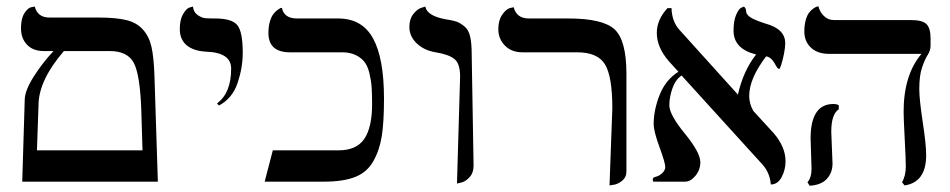

<svg xmlns="http://www.w3.org/2000/svg" viewBox="-20 -580 3033 613"><path d="M184 -417Q104 -324 103 -246L98 -100H435L431 -231Q427 -342 407 -379.5Q387 -417 330 -417ZM51 0 59 -263Q60 -292 88 -336Q116 -380 151 -417H120Q85 -417 66 -437.5Q47 -458 47 -490Q47 -521 58 -538Q69 -555 80 -557L91 -559Q100 -524 138 -524H294Q350 -524 383 -516Q416 -508 436 -486Q456 -464 463.5 -431Q471 -398 473 -341L484 0Z M679 -243 673 -250Q718 -283 718 -361Q718 -412 639 -415Q598 -417 576 -435.5Q554 -454 554 -487Q554 -517 564.5 -535Q575 -553 585 -556L596 -559Q598 -541 611 -532Q624 -523 635 -522Q646 -521 667 -521Q720 -521 737.5 -500Q755 -479 755 -411Q755 -364 738.5 -315Q722 -266 679 -243Z M1168 -248Q1168 -280 1166.5 -301.5Q1165 -323 1159.5 -346Q1154 -369 1143.5 -382.5Q1133 -396 1115 -404.5Q1097 -413 1072 -413H906Q837 -413 837 -475Q837 -495 841.5 -510.5Q846 -526 852 -534Q858 -542 864.5 -547Q871 -552 875 -554L880 -555Q887 -521 928 -521H1060Q1136 -521 1171 -457.5Q1206 -394 1206 -265Q1206 -191 1199 -146Q1192 -101 1172 -65.5Q1152 -30 1114 -15Q1076 0 1014 0H825L851 -100H1061Q1118 -100 1143 -136.5Q1168 -173 1168 -248Z M1439 6 1449 -336Q1449 -376 1431.5 -391Q1414 -406 1371 -413Q1334 -419 1310.5 -441.5Q1287 -464 1287 -494Q1287 -519 1299.5 -535Q1312 -551 1325 -555L1338 -559Q1343 -530 1400 -519Q1426 -515 1437.5 -511Q1449 -507 1462.5 -496Q1476 -485 1481 -463.5Q1486 -442 1486 -406L1492 -51Q1492 -28 1479 -14Q1466 0 1452 3Z M1926 12 1935 -234Q1935 -336 1911.5 -374.5Q1888 -413 1823 -413H1648Q1613 -413 1592 -434.5Q1571 -456 1571 -487Q1571 -515 1583 -532.5Q1595 -550 1607 -554L1620 -557Q1629 -521 1669 -521H1795Q1905 -521 1942.5 -486Q1980 -451 1980 -344V-33Q1980 -14 1966.5 -3Q1953 8 1939 10Z M2487 -442Q2487 -428 2483 -408Q2479 -388 2474.5 -374Q2470 -360 2468 -360Q2464 -360 2460 -366Q2456 -372 2452 -379.5Q2448 -387 2441 -393Q2434 -399 2426 -400Q2372 -329 2372 -274Q2372 -249 2385 -226L2450 -155Q2488 -111 2488 -65Q2488 -38 2475.5 -14.5Q2463 9 2441 9Q2438 -28 2415 -54L2156 -339Q2136 -325 2126.5 -297Q2117 -269 2117 -244Q2117 -214 2166.5 -153.5Q2216 -93 2216 -62Q2216 -38 2200.5 -19Q2185 0 2167 0H2066Q2064 -4 2064 -6Q2064 -13 2071 -15Q2083 -17 2093.5 -26.5Q2104 -36 2104 -47Q2104 -60 2085.5 -110.5Q2067 -161 2067 -184Q2067 -229 2086 -277Q2105 -325 2146 -351L2115 -385Q2077 -429 2077 -475Q2077 -517 2111 -554H2124Q2125 -512 2149 -485L2335 -279L2336 -278Q2353 -354 2394 -406Q2322 -424 2322 -482Q2322 -513 2330 -532Q2338 -551 2346 -555L2355 -559Q2362 -554 2362 -544.5Q2362 -535 2374 -526Q2386 -517 2423 -505Q2487 -488 2487 -442Z M2634 -159Q2634 -150 2636 -109Q2638 -68 2638 -58Q2638 -28 2619.5 -8.5Q2601 11 2565 13L2558 2Q2571 -13 2571 -41Q2571 -50 2569.5 -89Q2568 -128 2568 -138Q2568 -248 2641 -248Q2651 -248 2658 -244V-231Q2634 -216 2634 -159ZM2915 -296Q2915 -263 2926 -190.5Q2937 -118 2937 -85Q2937 2 2868 12L2860 2Q2872 -19 2872 -49Q2872 -70 2868.5 -136Q2865 -202 2865 -223Q2865 -341 2922 -408H2627Q2590 -408 2569 -428Q2548 -448 2548 -479Q2548 -500 2552.5 -516Q2557 -532 2563.5 -540Q2570 -548 2577 -553Q2584 -558 2589 -559L2593 -560Q2597 -542 2610.5 -529Q2624 -516 2642 -516H2888Q2926 -516 2938.5 -502.5Q2951 -489 2951 -458V-434Q2951 -419 2942 -405Q2933 -391 2924 -365Q2915 -339 2915 -296Z"/></svg>

Font: Libertinus Sans
Style: Regular
Weight: 400
Designer: Philipp H. Poll
Foundry: Khaled Hosny
Version: Version 6.1